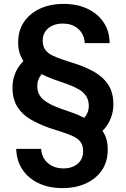

<svg xmlns="http://www.w3.org/2000/svg" viewBox="-20 -732 647 984"><path d="M300 232Q231 232 178 207Q125 182 95 137Q65 92 63 31H191Q192 57 205 79.5Q218 102 242.5 116Q267 130 302 131Q347 132 376.5 108.5Q406 85 406 43Q406 14 393.5 -3.5Q381 -21 357 -32.5Q333 -44 301 -54.5Q269 -65 231 -77Q180 -95 137 -120Q94 -145 69 -184.5Q44 -224 44 -283Q44 -322 58 -356.5Q72 -391 100 -419Q87 -439 80 -462Q73 -485 73 -514Q73 -575 102.5 -619Q132 -663 184.5 -687.5Q237 -712 306 -712Q376 -712 428.5 -687Q481 -662 511 -617.5Q541 -573 542 -511H414Q414 -537 401 -559.5Q388 -582 363.5 -596.5Q339 -611 304 -611Q259 -612 229 -588.5Q199 -565 199 -523Q199 -495 212 -477Q225 -459 249 -447.5Q273 -436 304.5 -425.5Q336 -415 374 -403Q427 -385 469 -360Q511 -335 536 -296Q561 -257 561 -197Q561 -159 547 -124Q533 -89 505 -61Q519 -42 525.5 -18.5Q532 5 532 33Q533 94 503.5 138.5Q474 183 421.5 207.5Q369 232 300 232ZM412 -128Q423 -141 429 -156Q435 -171 435 -189Q435 -219 421.5 -239.5Q408 -260 384 -274Q360 -288 327.5 -300Q295 -312 256 -325Q237 -332 222 -338.5Q207 -345 194 -352Q183 -340 177 -324.5Q171 -309 171 -291Q171 -268 179.5 -250.5Q188 -233 204 -220Q220 -207 242 -196Q264 -185 291 -175.5Q318 -166 349 -155Q367 -149 382.5 -142Q398 -135 412 -128Z"/></svg>

Font: DM Sans 16pt SemiBold
Style: Regular
Weight: 600
Version: Version 4.004;gftools[0.9.30]